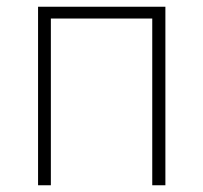

<svg xmlns="http://www.w3.org/2000/svg" viewBox="-20 -550 603 570"><path d="M93 0H131V-495H432V0H471V-530H93Z"/></svg>

Font: Noto Sans Mono SemiCondensed ExtraLight
Style: Regular
Weight: 200
Width: 4
Designer: Monotype Design Team
Foundry: Monotype Imaging Inc.
Version: Version 2.014